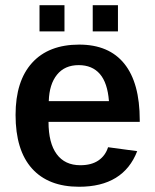

<svg xmlns="http://www.w3.org/2000/svg" viewBox="-20 -710 596 740"><path d="M167 -240.2Q167 -158.7 198.5 -116Q230 -73.2 289.6 -73.2Q332.5 -73.2 359.4 -91.6Q386.2 -109.9 396.5 -142.6L508.8 -127.4Q455.6 9.8 284.7 9.8Q166.5 9.8 103.3 -60.5Q40 -130.9 40 -267.1Q40 -397.9 103.8 -468Q167.5 -538.1 285.2 -538.1Q399.9 -538.1 459.2 -464.4Q518.6 -390.6 518.6 -247.1V-240.2ZM399.9 -320.3Q394.5 -390.6 365 -424.8Q335.4 -459 283.2 -459Q229.5 -459 199.7 -422.1Q169.9 -385.3 168 -320.3ZM434.6 -689.9V-588.9H337.4V-689.9ZM228.5 -689.9V-588.9H132.3V-689.9Z"/></svg>

Font: Arimo SemiBold
Style: Regular
Weight: 600
Designer: Steve Matteson
Foundry: Monotype Imaging Inc.
Version: Version 1.33